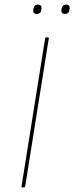

<svg xmlns="http://www.w3.org/2000/svg" viewBox="-20 -818 324 838"><path d="M78 0Q73 0 74 -5L177 -651Q178 -655 182 -655H189Q194 -655 193 -651L90 -5Q89 0 85 0ZM263 -757Q255 -757 251 -762Q247 -767 248 -774L249 -781Q251 -790 256 -794Q261 -798 269 -798Q277 -798 281 -793.5Q285 -789 284 -781L283 -774Q282 -765 276.5 -761Q271 -757 263 -757ZM140 -757Q132 -757 128 -762Q124 -767 125 -774L126 -781Q128 -790 133 -794Q138 -798 146 -798Q154 -798 158 -793.5Q162 -789 161 -781L160 -774Q159 -765 153.5 -761Q148 -757 140 -757Z"/></svg>

Font: Sofia Sans Hairline
Style: Italic
Weight: 1
Italic angle: -9°
Designer: Botio Nikoltchev, Ani Petrova
Foundry: lettersoup
Version: Version 4.102